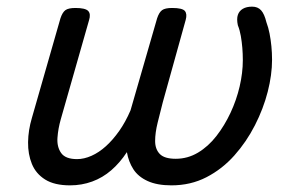

<svg xmlns="http://www.w3.org/2000/svg" viewBox="-20 -539 898 578"><path d="M191 19Q144 19 116 1.5Q88 -16 76 -45.5Q64 -75 64.5 -111Q65 -147 76 -184L162 -484Q168 -502 177 -508.5Q186 -515 207 -515Q237 -515 245.5 -506Q254 -497 248 -478L163 -180Q155 -152 153 -124.5Q151 -97 164 -78.5Q177 -60 212 -60Q233 -60 255.5 -70Q278 -80 299 -99Q320 -118 339 -145Q358 -172 373 -207L453 -484Q459 -502 468 -508.5Q477 -515 498 -515Q529 -515 536.5 -506Q544 -497 539 -479L470 -231Q462 -200 454.5 -169.5Q447 -139 447 -114.5Q447 -90 461 -75.5Q475 -61 509 -61Q545 -61 576 -79.5Q607 -98 631.5 -129.5Q656 -161 674 -199.5Q692 -238 701.5 -279Q711 -320 711 -358Q711 -377 709.5 -395Q708 -413 705 -430.5Q702 -448 696 -463Q692 -482 696 -494Q700 -506 711 -512.5Q722 -519 739 -519Q756 -519 766 -508Q776 -497 782 -472Q788 -456 791.5 -438Q795 -420 797 -400Q799 -380 799 -359Q799 -314 786 -263Q773 -212 747.5 -162Q722 -112 685.5 -71Q649 -30 601.5 -5.5Q554 19 496 19Q453 19 424.5 6Q396 -7 381.5 -29.5Q367 -52 362 -81Q341 -49 315 -26.5Q289 -4 257.5 7.5Q226 19 191 19Z"/></svg>

Font: Playwrite TZ
Style: Regular
Weight: 400
Designer: Veronika Burian, José Scaglione
Foundry: TypeTogether
Version: Version 1.002